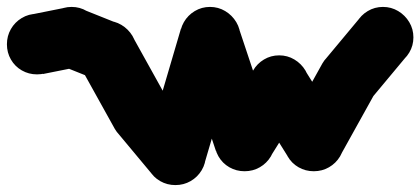

<svg xmlns="http://www.w3.org/2000/svg" viewBox="-57 -488 1215 555"><path d="M-37 -360Q-37 -336 -25.5 -316Q-14 -296 6 -284.5Q26 -273 50 -273Q74 -273 94 -284.5Q114 -296 126 -316Q138 -336 138 -360Q138 -384 126 -404Q114 -424 94 -436Q74 -448 50 -448Q26 -448 6 -436Q-14 -424 -25.5 -404Q-37 -384 -37 -360Z M33 -446 67 -274 167 -294 133 -466Z M63 -380Q63 -356 74.5 -336Q86 -316 106 -304.5Q126 -293 150 -293Q174 -293 194 -304.5Q214 -316 226 -336Q238 -356 238 -380Q238 -404 226 -424Q214 -444 194 -456Q174 -468 150 -468Q126 -468 106 -456Q86 -444 74.5 -424Q63 -404 63 -380Z M182 -461 118 -299 218 -259 282 -421Z M163 -340Q163 -316 174.5 -296Q186 -276 206 -264.5Q226 -253 250 -253Q274 -253 294 -264.5Q314 -276 326 -296Q338 -316 338 -340Q338 -364 326 -384Q314 -404 294 -416Q274 -428 250 -428Q226 -428 206 -416Q186 -404 174.5 -384Q163 -364 163 -340Z M326 -383 174 -297 274 -117 426 -203Z M263 -160Q263 -136 274.5 -116Q286 -96 306 -84.5Q326 -73 350 -73Q374 -73 394 -84.5Q414 -96 426 -116Q438 -136 438 -160Q438 -184 426 -204Q414 -224 394 -236Q374 -248 350 -248Q326 -248 306 -236Q286 -224 274.5 -204Q263 -184 263 -160Z M417 -216 283 -104 383 16 517 -96Z M363 -40Q363 -16 374.5 4Q386 24 406 35.5Q426 47 450 47Q474 47 494 35.5Q514 24 526 4Q538 -16 538 -40Q538 -64 526 -84Q514 -104 494 -116Q474 -128 450 -128Q426 -128 406 -116Q386 -104 374.5 -84Q363 -64 363 -40Z M366 -65 534 -15 634 -355 466 -405Z M463 -380Q463 -356 474.5 -336Q486 -316 506 -304.5Q526 -293 550 -293Q574 -293 594 -304.5Q614 -316 626 -336Q638 -356 638 -380Q638 -404 626 -424Q614 -444 594 -456Q574 -468 550 -468Q526 -468 506 -456Q486 -444 474.5 -424Q463 -404 463 -380Z M633 -408 467 -352 567 -52 733 -108Z M563 -80Q563 -56 574.5 -36Q586 -16 606 -4.5Q626 7 650 7Q674 7 694 -4.5Q714 -16 726 -36Q738 -56 738 -80Q738 -104 726 -124Q714 -144 694 -156Q674 -168 650 -168Q626 -168 606 -156Q586 -144 574.5 -124Q563 -104 563 -80Z M576 -126 724 -34 824 -194 676 -286Z M663 -240Q663 -216 674.5 -196Q686 -176 706 -164.5Q726 -153 750 -153Q774 -153 794 -164.5Q814 -176 826 -196Q838 -216 838 -240Q838 -264 826 -284Q814 -304 794 -316Q774 -328 750 -328Q726 -328 706 -316Q686 -304 674.5 -284Q663 -264 663 -240Z M824 -286 676 -194 776 -34 924 -126Z M763 -80Q763 -56 774.5 -36Q786 -16 806 -4.5Q826 7 850 7Q874 7 894 -4.5Q914 -16 926 -36Q938 -56 938 -80Q938 -104 926 -124Q914 -144 894 -156Q874 -168 850 -168Q826 -168 806 -156Q786 -144 774.5 -124Q763 -104 763 -80Z M774 -123 926 -37 1026 -217 874 -303Z M863 -260Q863 -236 874.5 -216Q886 -196 906 -184.5Q926 -173 950 -173Q974 -173 994 -184.5Q1014 -196 1026 -216Q1038 -236 1038 -260Q1038 -284 1026 -304Q1014 -324 994 -336Q974 -348 950 -348Q926 -348 906 -336Q886 -324 874.5 -304Q863 -284 863 -260Z M883 -316 1017 -204 1117 -324 983 -436Z M963 -380Q963 -356 974.5 -336Q986 -316 1006 -304.5Q1026 -293 1050 -293Q1074 -293 1094 -304.5Q1114 -316 1126 -336Q1138 -356 1138 -380Q1138 -404 1126 -424Q1114 -444 1094 -456Q1074 -468 1050 -468Q1026 -468 1006 -456Q986 -444 974.5 -424Q963 -404 963 -380Z"/></svg>

Font: Linefont
Style: Bold
Weight: 700
Monospace: yes
Version: Version 3.002;gftools[0.9.33]